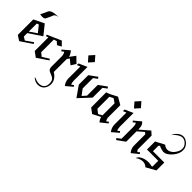

<svg xmlns="http://www.w3.org/2000/svg" viewBox="63 -1766 3065 3065"><g transform="rotate(45 1595.5 -233.5)"><path d="M327.4 -313.2 109.5 -168.4V-90.5L165.8 -56.3L290 -142.1L305.8 -117.9L109.5 14.7L23.2 -40V-390Q28.9 -391.6 197.4 -474.7ZM231.6 -285.3 142.1 -395.3Q133.7 -391.6 109.5 -383.2V-201.6ZM285.8 -702.1Q246.3 -698.4 218.4 -677.4Q211.1 -672.1 201.6 -654.7Q201.6 -649.5 196.3 -637.4L153.2 -544.7Q142.1 -520.5 93.2 -520Q77.4 -520 43.7 -524.7L100 -645.8Q124.7 -698.9 255.3 -701.6Z M668.9 -110.5 653.2 -133.2 540 -62.6 482.6 -109.5V-394.2L533.2 -410.5L581.6 -366.8L651.1 -405.3L583.7 -473.7L346.3 -369.5L355.3 -343.7L395.8 -357.9V-50.5L484.2 14.7Z M1014.7 -374.2Q957.4 -430 919.5 -465.8L847.9 -369.5Q843.2 -410.5 796.3 -465.8L682.1 -368.4L701.1 -345.8L735.8 -375.3Q761.6 -343.7 761.6 -291.1V-57.4Q761.6 -31.6 771.6 -14.2Q781.6 3.2 804.2 14.7Q833.2 27.9 856.6 36.8Q880 45.8 896.3 59.2Q912.6 72.6 921.6 93.4Q930.5 114.2 930.5 151.1Q930.5 196.8 910.5 225Q890.5 253.2 859.7 264.2Q828.9 275.3 790.8 270.8Q752.6 266.3 715.8 248.4L690 242.6Q698.9 251.6 711.8 262.9Q724.7 274.2 743.7 282.1Q781.6 297.9 806.3 297.9Q873.7 297.9 913.7 256.3Q932.6 235.3 944.5 205.5Q956.3 175.8 956.3 141.1Q956.3 89.5 928.9 47.1Q901.6 4.7 847.9 -27.9V-321.1L877.9 -362.6Q876.8 -360.5 889.7 -350Q902.6 -339.5 917.6 -327.1Q932.6 -314.7 946.1 -303.9Q959.5 -293.2 960.5 -293.2Q962.1 -292.1 970.5 -305Q978.9 -317.9 988.4 -334.2Q997.9 -350.5 1006.3 -363.2Q1014.7 -375.8 1014.7 -374.2Z M1241.6 -87.4 1223.7 -109.5 1188.9 -81.6Q1172.1 -105.3 1171.1 -153.2V-465.8L1030 -403.2L1028.9 -366.3L1085.8 -389.5V-109.5Q1091.6 -41.6 1131.6 5.8ZM1200 -603.2 1125.3 -688.4 1051.1 -605.8 1126.3 -520.5Z M1643.7 -448.9 1623.7 -474.7 1490.5 -379.5V-136.3L1432.1 -71.6L1359.5 -167.9V-401.1L1425.3 -451.1L1405.3 -476.8L1273.2 -381.6V-167.9L1398.9 12.1L1576.3 -177.9V-398.4Z M2048.4 -66.8 2031.1 -89.5 1996.3 -61.6Q1979.5 -85.3 1973.7 -122.1V-404.2L1851.6 -474.7Q1717.4 -401.1 1668.9 -389.5L1670.5 -49.5L1755.3 14.7Q1808.9 -14.7 1840.5 -30.3Q1872.1 -45.8 1881.1 -50.5L1890.5 -55.8Q1893.2 -46.8 1895.3 -39.5Q1897.4 -32.1 1899.5 -25.8Q1910 -1.1 1933.2 25.8ZM1887.4 -90.5 1886.3 -89.5V-87.4Q1842.6 -66.8 1822.6 -53.7L1755.3 -105.3V-375.8Q1783.2 -389.5 1798.4 -397.9Q1813.7 -406.3 1817.9 -408.4L1887.4 -360.5Z M2281.6 -87.4 2263.7 -109.5 2228.9 -81.6Q2212.1 -105.3 2211.1 -153.2V-465.8L2070 -403.2L2068.9 -366.3L2125.8 -389.5V-109.5Q2131.6 -41.6 2171.6 5.8ZM2240 -603.2 2165.3 -688.4 2091.1 -605.8 2166.3 -520.5Z M2746.3 -72.6 2728.4 -95.3 2693.7 -66.8Q2683.7 -81.6 2676.8 -89.5Q2670 -97.4 2670 -99.5V-414.2L2610 -467.9L2452.1 -331.6Q2450 -386.3 2444.2 -406.3Q2434.2 -441.1 2402.6 -467.9L2288.4 -371.6L2307.4 -350.5L2345.8 -381.6Q2365.8 -359.5 2365.8 -297.9V-39.5L2300 11.1L2320 36.8L2452.1 -57.9V-292.1L2554.7 -381.6L2584.2 -357.4V-92.6Q2589.5 -26.8 2631.1 20Z M3190.5 -603.2Q3193.2 -632.6 3180.8 -661.6Q3168.4 -690.5 3146.6 -713.4Q3124.7 -736.3 3096.8 -750.5Q3068.9 -764.7 3040.5 -764.7Q2990.5 -764.7 2945.8 -726.8Q2898.9 -688.4 2885.3 -637.9Q2908.4 -675.3 2954.2 -706.3Q3002.6 -741.1 3041.6 -741.1Q3091.1 -741.1 3127.9 -701.6Q3166.3 -663.7 3166.3 -615.8Q3166.3 -574.2 3144.2 -532.4Q3122.1 -490.5 3087.6 -462.9Q3053.2 -435.3 3010.5 -432.1Q2967.9 -428.9 2926.3 -464.7Q2914.2 -461.1 2889.5 -447.6Q2864.7 -434.2 2840.3 -420.8Q2815.8 -407.4 2796.1 -396.8Q2776.3 -386.3 2775.3 -388.4V-204.7H3029.5V-75.3Q3023.7 -72.6 3020.5 -71.1Q3017.4 -69.5 3014.7 -68.4Q2979.5 -79.5 2935.8 -79.5Q2893.2 -79.5 2853.9 -68.4Q2814.7 -57.4 2784.5 -35.5Q2754.2 -13.7 2744.2 18.9Q2767.4 2.1 2794.5 -9.5Q2821.6 -21.1 2850 -23.9Q2878.4 -26.8 2905.8 -18.4Q2933.2 -10 2957.9 13.7Q3003.7 -12.1 3043.4 -33.9Q3083.2 -55.8 3117.9 -75.3V-253.2H2861.6V-375.8Q2867.4 -381.6 2872.4 -386.1Q2877.4 -390.5 2881.6 -395.3Q2891.6 -386.3 2907.9 -380.8Q2924.2 -375.3 2940.5 -370.8Q2956.8 -366.3 2969.7 -364.5Q2982.6 -362.6 2985.8 -362.6Q3025.3 -362.6 3063.2 -388.4Q3101.1 -414.2 3130.8 -451.1Q3160.5 -487.9 3177.4 -529.5Q3194.2 -571.1 3190.5 -603.2ZM2885.3 -637.9V-636.8Z"/></g></svg>

Font: MM Bagan
Style: Regular
Weight: 400
Designer: Khon Soe Zaw Thu
Version: Version 1.00 July 10, 2016, initial release